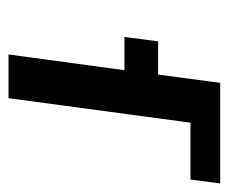

<svg xmlns="http://www.w3.org/2000/svg" viewBox="-62 -462 524 439"><g transform="rotate(90 199.5 -242.0)"><path d="M399 -484H169L150 -342H74L64 -265H140L104 0H204L260 -416H390Z"/></g></svg>

Font: Hussar Tani
Style: Kurs
Weight: 700
Foundry: Cannot Into Space Fonts
Version: Version 0.92